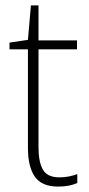

<svg xmlns="http://www.w3.org/2000/svg" viewBox="-20 -771 328 708"><path d="M199 -117Q218 -117 235 -120.5Q252 -124 265 -129V-96Q251 -90 234 -86.5Q217 -83 194 -83Q134 -83 108.5 -119.5Q83 -156 83 -226V-589H15V-614L83 -624L94 -751H122V-622H264V-589H122V-228Q122 -173 138.5 -145Q155 -117 199 -117Z"/></svg>

Font: Noto Sans Telugu UI SemiCondensed ExtraLight
Style: Regular
Weight: 200
Width: 4
Designer: Jelle Bosma - Monotype Design Team
Foundry: Monotype Imaging Inc.
Version: Version 2.005; ttfautohint (v1.8.4.7-5d5b)